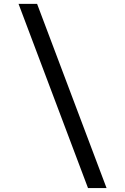

<svg xmlns="http://www.w3.org/2000/svg" viewBox="-20 -850 639 980"><path d="M429.2 109.9 74.7 -830.1H169.4L523.9 109.9Z"/></svg>

Font: UDEV Gothic 35
Style: Regular
Weight: 400
Version: v2.1.0; ttfautohint (v1.8.4.7-5d5b-dirty) -l 6 -r 45 -G 200 